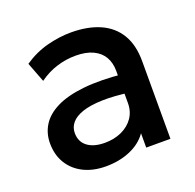

<svg xmlns="http://www.w3.org/2000/svg" viewBox="-100 -619 751 738"><g transform="rotate(-20 276.0 -250.0)"><path d="M214 15Q162.5 15 123.5 -4.2Q84.5 -23.5 62.8 -58.8Q41 -94 41 -142Q41 -182.5 61.5 -215.2Q82 -248 125.2 -269.5Q168.5 -291 236.5 -298.2Q304.5 -305.5 400 -296L402 -220Q334 -229.5 285 -228Q236 -226.5 204.8 -215.8Q173.5 -205 158.8 -187.2Q144 -169.5 144 -146.5Q144 -110.5 169.8 -91Q195.5 -71.5 240.5 -71.5Q279 -71.5 309.5 -85.5Q340 -99.5 357.8 -125Q375.5 -150.5 375.5 -185V-316.5Q375.5 -349.5 361.5 -373.8Q347.5 -398 319 -411.5Q290.5 -425 248 -425Q209 -425 171 -413.2Q133 -401.5 98.5 -376.5L67.5 -457.5Q114 -489 164.5 -502Q215 -515 261.5 -515Q330.5 -515 379.8 -493.2Q429 -471.5 455.5 -427.8Q482 -384 482 -317.5V0H383V-58.5Q358 -23 313.5 -4Q269 15 214 15Z"/></g></svg>

Font: Geologica Thin Roman
Style: Regular
Weight: 400
Version: Version 1.010;gftools[0.9.28]